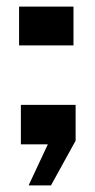

<svg xmlns="http://www.w3.org/2000/svg" viewBox="-20 -439 288 584"><path d="M67 125 125.5 0H43.5V-120H210V-11L135 125ZM38 -301V-419H203.5V-301Z"/></svg>

Font: Big Shoulders Text Thin
Style: Bold
Weight: 700
Version: Version 2.002